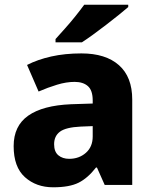

<svg xmlns="http://www.w3.org/2000/svg" viewBox="-20 -786 650 816"><path d="M326 -559Q429 -559 485.5 -509Q542 -459 542 -363V0H425L392 -74H388Q353 -29 314 -9.5Q275 10 206 10Q134 10 86 -33Q38 -76 38 -165Q38 -251 100 -294.5Q162 -338 282 -343L374 -346V-359Q374 -402 353.5 -420Q333 -438 297 -438Q262 -438 222.5 -426Q183 -414 144 -397L95 -510Q140 -533 198 -546Q256 -559 326 -559ZM323 -248Q260 -245 235 -226.5Q210 -208 210 -173Q210 -141 228 -126Q246 -111 274 -111Q316 -111 345 -136.5Q374 -162 374 -206V-250ZM525 -756Q509 -742 484 -722Q459 -702 430.5 -680Q402 -658 375 -638.5Q348 -619 328 -606H216V-620Q232 -638 255 -663.5Q278 -689 300 -716.5Q322 -744 338 -766H525Z"/></svg>

Font: Noto Sans Syriac ExtraBold
Style: Regular
Weight: 800
Designer: Patrick Giasson and the Monotype Design Team
Foundry: Monotype Imaging Inc.
Version: Version 3.000; ttfautohint (v1.8.4.7-5d5b)